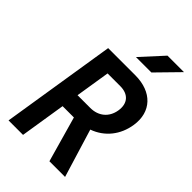

<svg xmlns="http://www.w3.org/2000/svg" viewBox="-276 -1051 1153 1153"><g transform="rotate(45 300.0 -475.0)"><path d="M305 -810H436L573 -950H433ZM33 0H156L202 -290H298L380 0H513L419 -308C509 -340 569 -415 584 -513C604 -642 522 -730 379 -730H149ZM219 -400 254 -620H362C431 -620 468 -578 457 -509C446 -441 396 -400 327 -400Z"/></g></svg>

Font: JetBrains Mono
Style: Bold Italic
Weight: 558
Italic angle: -9°
Monospace: yes
Designer: Philipp Nurullin, Konstantin Bulenkov
Foundry: JetBrains
Version: Version 2.305